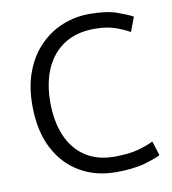

<svg xmlns="http://www.w3.org/2000/svg" viewBox="-81 -779 776 865"><g transform="rotate(-10 306.5 -346.5)"><path d="M380 15Q289 15 216.5 -27Q144 -69 102.5 -149.5Q61 -230 61 -347Q61 -434 87 -501.5Q113 -569 158.5 -615Q204 -661 262.5 -684.5Q321 -708 385 -708Q464 -708 513.5 -690Q563 -672 581 -661L556 -595Q531 -610 491.5 -624Q452 -638 396 -638Q314 -638 257.5 -601.5Q201 -565 172 -499.5Q143 -434 143 -346Q143 -258 171 -192.5Q199 -127 253.5 -91Q308 -55 387 -55Q453 -55 497 -67.5Q541 -80 565 -93L586 -27Q570 -17 516.5 -1Q463 15 380 15Z"/></g></svg>

Font: Ubuntu Sans
Style: Regular
Weight: 400
Designer: Dalton Maag Ltd
Foundry: Dalton Maag Ltd
Version: Version 1.006; ttfautohint (v1.8.4.7-5d5b)